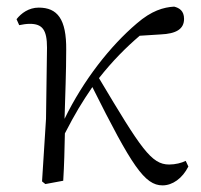

<svg xmlns="http://www.w3.org/2000/svg" viewBox="-20 -546 608 580"><path d="M471 14C501 14 531 -7 549 -43L541 -60C529 -54 510 -49 491 -49C437 -49 406 -97 279 -310C320 -362 360 -402 402 -438L465 -442C512 -444 536 -458 536 -489C536 -513 522 -522 506 -526C474 -524 438 -514 393 -475C313 -407 232 -304 175 -187C177 -257 180 -330 180 -395C181 -489 153 -523 97 -523C67 -523 44 -506 30 -488L38 -470C48 -472 59 -474 70 -474C108 -474 122 -456 122 -402L119 -187L107 2L117 10L171 0C174 -48 175 -95 176 -143C208 -205 227 -236 259 -283C378 -45 417 14 471 14Z"/></svg>

Font: Source Han Serif CN Light
Style: Regular
Weight: 300
Designer: Ryoko NISHIZUKA 西塚涼子 (kana & ideographs); Frank Grießhammer (Latin, Greek & Cyrillic); Wenlong ZHANG 张文龙 (bopomofo); San
Foundry: Adobe
Version: Version 2.003;hotconv 1.1.1;makeotfexe 2.6.0